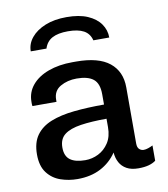

<svg xmlns="http://www.w3.org/2000/svg" viewBox="-83 -799 768 879"><g transform="rotate(-10 301.0 -359.5)"><path d="M207 10Q166 10 128.5 -3Q91 -16 67 -47.5Q43 -79 43 -133Q43 -188 67.5 -222Q92 -256 137 -274Q182 -292 245 -298.5Q308 -305 385 -305V-353Q385 -403 359.5 -423.5Q334 -444 282 -444Q239 -444 206 -425Q173 -406 173 -365V-355H61Q60 -359 60 -364.5Q60 -370 60 -375Q60 -419 87.5 -452Q115 -485 164 -503Q213 -521 276 -521H293Q397 -521 448 -480Q499 -439 499 -365V-104Q499 -85 508 -77Q517 -69 528 -69Q538 -69 549.5 -73Q561 -77 571 -82V-11Q558 -1 538 4.5Q518 10 490 10Q457 10 435.5 -2Q414 -14 403 -34.5Q392 -55 390 -81Q361 -38 315 -14Q269 10 207 10ZM257 -69Q289 -69 318 -83.5Q347 -98 366 -127Q385 -156 385 -200V-239Q315 -239 265 -231.5Q215 -224 189 -204Q163 -184 163 -144Q163 -104 187 -86.5Q211 -69 257 -69ZM97 -603Q97 -638 120.5 -666.5Q144 -695 186 -712Q228 -729 285 -729Q344 -729 383 -712Q422 -695 442 -666.5Q462 -638 462 -603H388Q380 -635 353.5 -649.5Q327 -664 280 -664Q234 -664 207 -649.5Q180 -635 170 -603Z"/></g></svg>

Font: Chivo Medium
Style: Regular
Weight: 500
Designer: Hector Gatti
Foundry: Omnibus-Type
Version: Version 2.002